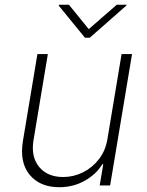

<svg xmlns="http://www.w3.org/2000/svg" viewBox="-20 -770 612 797"><path d="M426.1 -193.5 484.7 -545.5H528.1L437.1 0H393.8L408.7 -88.4H404.8Q379.3 -46.5 331.7 -19.7Q284.1 7.1 225.9 7.1Q145.6 7.1 103 -44.6Q60.4 -96.2 75.3 -185.7L135.3 -545.5H178.6L119 -187.5Q108 -119.3 142.4 -77.2Q176.8 -35.2 242.5 -35.2Q285.2 -35.2 324.2 -54.5Q363.3 -73.9 390.8 -109.4Q418.3 -144.9 426.1 -193.5ZM266 -750.4 348.4 -649.1 464.8 -750.4H505.7L504.3 -746.8L352.6 -613.3H332.7L223.7 -746.8L225.1 -750.4Z"/></svg>

Font: Inter UI Extra Light
Style: Italic
Weight: 200
Italic angle: -9.39999°
Designer: Rasmus Andersson
Foundry: rsms
Version: 3.2;8d6f07862